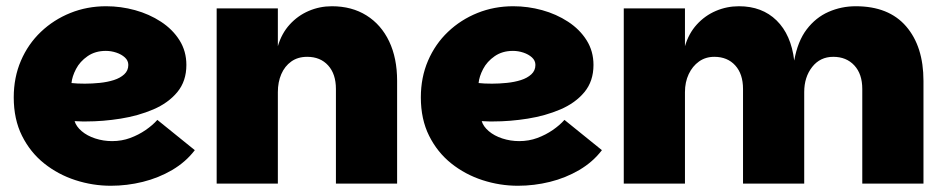

<svg xmlns="http://www.w3.org/2000/svg" viewBox="-20 -588 3029 615"><path d="M335 7Q277 7 221.5 -11Q166 -29 121.5 -64.5Q77 -100 50.5 -153Q24 -206 24 -276Q24 -340 47 -393.5Q70 -447 111 -486Q152 -525 205.5 -546.5Q259 -568 320 -568Q367 -568 412.5 -555.5Q458 -543 495.5 -518.5Q533 -494 555 -459Q577 -424 577 -380Q577 -328 548 -293Q519 -258 471 -237.5Q423 -217 366.5 -208Q310 -199 256 -199Q250 -199 243.5 -199Q237 -199 231 -199.5Q225 -200 219 -200Q224 -183 241.5 -168Q259 -153 285 -144.5Q311 -136 339 -136Q370 -136 397 -146Q424 -156 446.5 -171.5Q469 -187 484 -204L604 -107Q575 -69 531.5 -43.5Q488 -18 437.5 -5.5Q387 7 335 7ZM252 -320Q275 -320 299.5 -322.5Q324 -325 344.5 -331.5Q365 -338 378 -350Q391 -362 391 -380Q391 -394 380 -404Q369 -414 352.5 -419.5Q336 -425 319 -425Q285 -425 260.5 -408Q236 -391 223.5 -367Q211 -343 209 -322Q216 -321 228.5 -320.5Q241 -320 252 -320Z M674 0V-561H870V-440Q882 -481 908 -509.5Q934 -538 969 -553Q1004 -568 1043 -568Q1107 -568 1154 -538.5Q1201 -509 1226.5 -455.5Q1252 -402 1252 -329V0H1056V-303Q1056 -351 1031 -378.5Q1006 -406 964 -406Q934 -406 913 -391Q892 -376 881 -350.5Q870 -325 870 -293V0Z M1639 7Q1581 7 1525.5 -11Q1470 -29 1425.5 -64.5Q1381 -100 1354.5 -153Q1328 -206 1328 -276Q1328 -340 1351 -393.5Q1374 -447 1415 -486Q1456 -525 1509.5 -546.5Q1563 -568 1624 -568Q1671 -568 1716.5 -555.5Q1762 -543 1799.5 -518.5Q1837 -494 1859 -459Q1881 -424 1881 -380Q1881 -328 1852 -293Q1823 -258 1775 -237.5Q1727 -217 1670.5 -208Q1614 -199 1560 -199Q1554 -199 1547.5 -199Q1541 -199 1535 -199.5Q1529 -200 1523 -200Q1528 -183 1545.5 -168Q1563 -153 1589 -144.5Q1615 -136 1643 -136Q1674 -136 1701 -146Q1728 -156 1750.5 -171.5Q1773 -187 1788 -204L1908 -107Q1879 -69 1835.5 -43.5Q1792 -18 1741.5 -5.5Q1691 7 1639 7ZM1556 -320Q1579 -320 1603.5 -322.5Q1628 -325 1648.5 -331.5Q1669 -338 1682 -350Q1695 -362 1695 -380Q1695 -394 1684 -404Q1673 -414 1656.5 -419.5Q1640 -425 1623 -425Q1589 -425 1564.5 -408Q1540 -391 1527.5 -367Q1515 -343 1513 -322Q1520 -321 1532.5 -320.5Q1545 -320 1556 -320Z M1978 0V-561H2174V-440Q2186 -481 2212 -509.5Q2238 -538 2273 -553Q2308 -568 2347 -568Q2421 -568 2467.5 -522.5Q2514 -477 2524 -394Q2535 -456 2564 -494Q2593 -532 2634 -550Q2675 -568 2721 -568Q2827 -568 2882.5 -503.5Q2938 -439 2938 -329V0H2742V-303Q2742 -351 2716.5 -378.5Q2691 -406 2649 -406Q2607 -406 2581.5 -373.5Q2556 -341 2556 -293V0H2360V-303Q2360 -351 2335 -378.5Q2310 -406 2268 -406Q2240 -406 2219 -391Q2198 -376 2186 -350.5Q2174 -325 2174 -293V0Z"/></svg>

Font: Parkinsans ExtraBold
Style: Regular
Weight: 800
Designer: Red Stone, Indian Type Foundry
Foundry: Indian Type Foundry
Version: Version 1.000